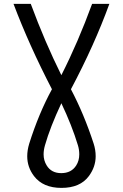

<svg xmlns="http://www.w3.org/2000/svg" viewBox="-20 -752 626 978"><path d="M48.8 -732.4H136.7Q209 -537.1 292.5 -369.1Q377.4 -536.1 449.2 -732.4H537.1Q460.9 -522.5 341.3 -297.4Q408.2 -170.4 457 -20.5Q467.3 11.2 467.3 43.9Q467.3 98.1 432.6 145Q388.2 205.1 293 205.1Q199.2 205.1 153.3 145Q118.7 99.6 118.7 43.9Q118.7 13.2 128.9 -20.5Q177.7 -174.8 244.6 -297.4Q127.9 -522.5 48.8 -732.4ZM292.5 -226.1Q235.4 -104.5 209 -11.7Q202.1 12.7 202.1 34.2Q202.1 65.4 217.8 90.8Q241.7 129.9 292 129.9Q343.3 129.9 368.2 90.8Q383.8 66.4 383.8 34.2Q383.8 10.7 377 -11.7Q346.2 -113.3 292.5 -226.1Z"/></svg>

Font: Consola Mono
Style: Book
Weight: 400
Monospace: yes
Version: Version 2.001